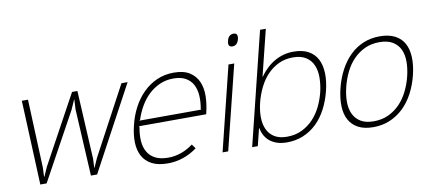

<svg xmlns="http://www.w3.org/2000/svg" viewBox="-75 -1124 3161 1412"><g transform="rotate(-10 1506.0 -418.0)"><path d="M891 -630 552 0H506L479 -500L483 -572H481L449 -500L175 0H128L101 -630H147L168 -120L165 -52H168L198 -120L476 -630H516L543 -120L540 -52H542L572 -120L845 -630Z M1419 -297 916 -296 920 -291Q909 -234 912.5 -186Q916 -138 936.5 -103.5Q957 -69 994.5 -50Q1032 -31 1090 -31Q1139 -31 1186 -47.5Q1233 -64 1276 -96L1299 -64Q1249 -27 1193.5 -8.5Q1138 10 1080 10Q1007 10 960.5 -14.5Q914 -39 891 -82.5Q868 -126 866.5 -184Q865 -242 882 -310Q898 -378 929.5 -438Q961 -498 1006 -543Q1051 -588 1109 -614Q1167 -640 1236 -640Q1311 -640 1355 -611.5Q1399 -583 1419 -536.5Q1439 -490 1438 -431Q1437 -372 1422 -310ZM1390 -337 1386 -341Q1396 -395 1393 -441.5Q1390 -488 1371.5 -523Q1353 -558 1317 -578Q1281 -598 1226 -598Q1171 -598 1124.5 -577.5Q1078 -557 1041 -522Q1004 -487 977 -440.5Q950 -394 933 -341L926 -336Z M1719 -846Q1755 -846 1745 -801Q1733 -755 1697 -755Q1659 -755 1671 -801Q1676 -824 1689 -835Q1702 -846 1719 -846ZM1531 0H1489L1644 -629H1687Z M2316 -311Q2298 -240 2267 -181Q2236 -122 2192 -79.5Q2148 -37 2092 -13.5Q2036 10 1969 10Q1895 10 1847 -25.5Q1799 -61 1786 -129H1784L1752 0H1710L1917 -840H1960L1875 -497H1877Q1927 -567 1991.5 -603Q2056 -639 2130 -639Q2197 -639 2241 -615Q2285 -591 2307.5 -547.5Q2330 -504 2332 -443.5Q2334 -383 2316 -311ZM2273 -311Q2286 -366 2286.5 -418Q2287 -470 2270 -510Q2253 -550 2216 -574Q2179 -598 2118 -598Q2060 -598 2012.5 -575.5Q1965 -553 1928 -514.5Q1891 -476 1865 -423.5Q1839 -371 1824 -311Q1810 -253 1811 -202Q1812 -151 1830 -113Q1848 -75 1884 -53Q1920 -31 1977 -31Q2038 -31 2086.5 -54Q2135 -77 2172 -115.5Q2209 -154 2234 -204.5Q2259 -255 2273 -311Z M2966 -315Q2948 -243 2916 -183Q2884 -123 2839.5 -80.5Q2795 -38 2738.5 -14Q2682 10 2615 10Q2547 10 2502.5 -13.5Q2458 -37 2434.5 -79.5Q2411 -122 2409 -182Q2407 -242 2425 -315Q2443 -387 2475 -447Q2507 -507 2551 -550Q2595 -593 2651.5 -616.5Q2708 -640 2775 -640Q2842 -640 2887.5 -616.5Q2933 -593 2956 -550.5Q2979 -508 2981.5 -448Q2984 -388 2966 -315ZM2923 -315Q2937 -372 2937 -423.5Q2937 -475 2919 -513.5Q2901 -552 2863.5 -575Q2826 -598 2765 -598Q2703 -598 2654.5 -575Q2606 -552 2569 -513.5Q2532 -475 2507 -423.5Q2482 -372 2468 -315Q2454 -258 2454 -207Q2454 -156 2472 -117Q2490 -78 2527 -55Q2564 -32 2625 -32Q2686 -32 2735 -55Q2784 -78 2821 -116.5Q2858 -155 2883.5 -206.5Q2909 -258 2923 -315Z"/></g></svg>

Font: TypoPRO Sinkin Sans
Style: 200 X Light Italic
Weight: 200
Italic angle: -112°
Designer: Keith Bates
Foundry: K-Type
Version: Sinkin Sans (version 1.0)  by Keith Bates   •   © 2014   www